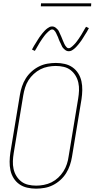

<svg xmlns="http://www.w3.org/2000/svg" viewBox="-20 -1119 565 1147"><path d="M195 8Q168 8 142 2Q116 -4 95.5 -18.5Q75 -33 61.5 -54.5Q48 -76 42.5 -101.5Q37 -127 37.5 -154Q38 -181 42 -208L99 -553Q103 -578 111.5 -603Q120 -628 134 -650.5Q148 -673 168.5 -691.5Q189 -710 213 -722Q237 -734 263 -738.5Q289 -743 314 -743Q341 -743 367 -737Q393 -731 413.5 -716.5Q434 -702 447.5 -680.5Q461 -659 466.5 -633.5Q472 -608 471.5 -581Q471 -554 467 -527L410 -182Q406 -157 397.5 -132Q389 -107 375 -84.5Q361 -62 340.5 -43.5Q320 -25 296 -13Q272 -1 246 3.5Q220 8 195 8ZM196 -10Q218 -10 242 -14.5Q266 -19 288 -30Q310 -41 328 -58Q346 -75 359 -95.5Q372 -116 379.5 -139Q387 -162 390 -185L447 -530Q451 -554 452 -578Q453 -602 448 -625Q443 -648 431 -667.5Q419 -687 401.5 -700.5Q384 -714 361 -719.5Q338 -725 313 -725Q291 -725 267 -720.5Q243 -716 221.5 -705Q200 -694 181.5 -677Q163 -660 150 -639.5Q137 -619 130 -596Q123 -573 119 -550L62 -205Q58 -181 57 -157Q56 -133 61 -110Q66 -87 78 -67.5Q90 -48 107.5 -34.5Q125 -21 148 -15.5Q171 -10 196 -10ZM390 -813Q384 -813 378 -815.5Q372 -818 367.5 -822Q363 -826 358.5 -830.5Q354 -835 351.5 -840Q349 -845 346.5 -850.5Q344 -856 341.5 -861.5Q339 -867 336 -872.5Q333 -878 331 -884.5Q329 -891 326.5 -897Q324 -903 321 -908.5Q318 -914 316.5 -918.5Q315 -923 311 -929Q307 -935 302.5 -939Q298 -943 292 -943Q287 -943 285 -942Q283 -941 279 -938.5Q275 -936 270.5 -932Q266 -928 260 -922Q254 -916 252 -913.5Q250 -911 247.5 -908Q245 -905 242.5 -901.5Q240 -898 237.5 -894.5Q235 -891 232 -887Q229 -883 226.5 -878.5Q224 -874 220.5 -869.5Q217 -865 214.5 -860Q212 -855 208.5 -849.5Q205 -844 202 -838.5Q199 -833 195.5 -827Q192 -821 188 -815L171 -823Q177 -835 183 -845Q189 -855 195 -864Q201 -873 205.5 -881Q210 -889 215.5 -896.5Q221 -904 225.5 -910Q230 -916 234.5 -921.5Q239 -927 246.5 -935Q254 -943 262 -949Q270 -955 276.5 -958Q283 -961 292 -961Q298 -961 304 -958.5Q310 -956 314.5 -952Q319 -948 323.5 -943.5Q328 -939 330.5 -934Q333 -929 335.5 -923.5Q338 -918 340.5 -912.5Q343 -907 345.5 -901.5Q348 -896 350.5 -889.5Q353 -883 355.5 -877Q358 -871 360.5 -865.5Q363 -860 365 -855.5Q367 -851 371 -845Q375 -839 379.5 -835Q384 -831 390 -831Q395 -831 397 -832Q399 -833 403 -835.5Q407 -838 411.5 -842Q416 -846 422 -852Q428 -858 430 -860.5Q432 -863 434.5 -866Q437 -869 439.5 -872.5Q442 -876 444.5 -879.5Q447 -883 450 -887Q453 -891 455.5 -895.5Q458 -900 461.5 -904.5Q465 -909 467.5 -914Q470 -919 473.5 -924.5Q477 -930 480 -935.5Q483 -941 486.5 -947Q490 -953 494 -959L511 -951Q505 -939 499 -929Q493 -919 487 -910Q481 -901 476.5 -893Q472 -885 466.5 -877.5Q461 -870 456.5 -864Q452 -858 447.5 -852.5Q443 -847 435.5 -839Q428 -831 420 -825Q412 -819 405.5 -816Q399 -813 390 -813ZM224 -1081 225 -1099H525L524 -1081Z"/></svg>

Font: Iosevka Thin
Style: Italic
Weight: 100
Italic angle: -9°
Monospace: yes
Designer: Belleve Invis
Foundry: Belleve Invis
Version: Version 32.5.0; ttfautohint (v1.8.4)